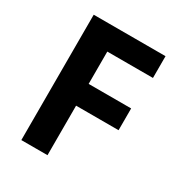

<svg xmlns="http://www.w3.org/2000/svg" viewBox="-169 -831 887 947"><g transform="rotate(30 274.5 -357.0)"><path d="M239 0V-282H481V-406H239V-590H499V-714H90V0Z"/></g></svg>

Font: Noto Kufi Arabic
Style: Bold
Weight: 700
Designer: Monotype Design Team, David Williams, Khaled Hosny
Foundry: Google LLC
Version: Version 2.109